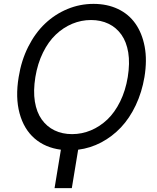

<svg xmlns="http://www.w3.org/2000/svg" viewBox="-20 -757 801 980"><path d="M717.3 -363.6Q704.2 -285.9 672.9 -219.8Q641.7 -153.8 597.3 -106.7Q552.9 -59.7 497 -30.2Q441.1 -0.7 378.9 7.1L346.6 203.1H258.5L290.8 7.1Q210.9 -3.2 156.4 -50.4Q101.9 -97.7 79.9 -178.6Q57.9 -259.6 75.3 -363.6Q88.8 -448.5 124.3 -518.8Q159.8 -589.1 210.4 -636.9Q261 -684.7 324.4 -710.9Q387.8 -737.2 457.4 -737.2Q526.6 -737.2 581.7 -711.3Q636.7 -685.4 671 -636.7Q705.3 -588.1 718.4 -519Q731.5 -449.9 717.3 -363.6ZM632.1 -363.6Q643.5 -434.7 634.6 -489Q625.7 -543.3 599.6 -580.1Q573.5 -616.8 533.9 -635.8Q494.3 -654.8 444.6 -654.8Q394.9 -654.8 348.9 -635.7Q302.9 -616.5 264.9 -580.4Q226.9 -544.4 199.4 -488.6Q171.9 -432.9 160.5 -363.6Q149.1 -292.6 158 -238.3Q166.9 -183.9 193 -147.2Q219.1 -110.4 258.7 -91.4Q298.3 -72.4 348 -72.4Q397.7 -72.4 443.7 -91.6Q489.7 -110.8 527.7 -146.8Q565.7 -182.9 593.2 -238.6Q620.7 -294.4 632.1 -363.6Z"/></svg>

Font: Karasuma Gothic
Style: Italic
Weight: 400
Italic angle: -9.39999°
Designer: Rasmus Andersson / Ryoko Nishizuka
Foundry: Genbu
Version: Version 1.00